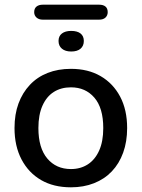

<svg xmlns="http://www.w3.org/2000/svg" viewBox="-20 -791 605 820"><path d="M283 9Q209 9 155.5 -22Q102 -53 72 -110Q42 -167 42 -244Q42 -303 59 -349Q76 -395 107.5 -428.5Q139 -462 183.5 -479.5Q228 -497 283 -497Q356 -497 409.5 -466Q463 -435 493 -378.5Q523 -322 523 -244Q523 -186 506 -139Q489 -92 457.5 -59Q426 -26 381.5 -8.5Q337 9 283 9ZM283 -69Q324 -69 355 -89Q386 -109 403.5 -148Q421 -187 421 -244Q421 -330 383 -374Q345 -418 283 -418Q241 -418 210 -398.5Q179 -379 161.5 -340Q144 -301 144 -244Q144 -159 182 -114Q220 -69 283 -69ZM163 -707Q146 -707 136 -716Q126 -725 126 -739Q126 -755 136 -763Q146 -771 163 -771H403Q421 -771 430.5 -763Q440 -755 440 -739Q440 -725 430.5 -716Q421 -707 403 -707ZM284 -571Q259 -571 244.5 -583Q230 -595 230 -616Q230 -637 244.5 -648Q259 -659 284 -659Q310 -659 324 -648Q338 -637 338 -616Q338 -595 324 -583Q310 -571 284 -571Z"/></svg>

Font: Nunito ExtraLight SemiBold
Style: Regular
Weight: 600
Version: Version 3.602